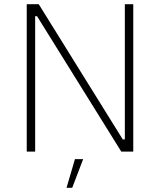

<svg xmlns="http://www.w3.org/2000/svg" viewBox="-20 -720 759 912"><path d="M107 0H147V-643H156L556 0H613V-700H573V-58H563L164 -700H107ZM296 172H323L375 36H336Z"/></svg>

Font: Fixel Display ExtraLight
Style: Regular
Weight: 200
Designer: AlfaBravo + MacPaw
Foundry: Kyrylo Tkachov, Marchela Mozhyna, Serhii Makarenko, Maria Weinstein, Zakhar Kryvoshyya
Version: Version 1.211